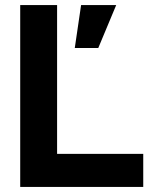

<svg xmlns="http://www.w3.org/2000/svg" viewBox="-20 -740 604 760"><path d="M60 0H547V-131H206V-720H60ZM276 -550H369L440 -720H301Z"/></svg>

Font: Aspekta 650
Style: Regular
Weight: 650
Designer: Ivo Dolenc
Version: Version 2.000